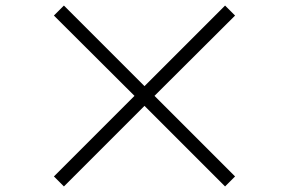

<svg xmlns="http://www.w3.org/2000/svg" viewBox="-20 -713 1040 691"><path d="M210 -42 174 -78 464 -368 174 -657 210 -693 500 -403 790 -693 826 -657 536 -368 826 -78 790 -42 500 -332Z"/></svg>

Font: Zen Old Mincho Medium
Style: Regular
Weight: 500
Designer: Yoshimichi Ohira
Foundry: Positype
Version: Version 1.500